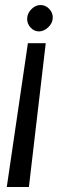

<svg xmlns="http://www.w3.org/2000/svg" viewBox="-20 -544 299 764"><path d="M190 -474Q190 -453 172.5 -436Q155 -419 135 -419Q116 -419 102 -434Q88 -449 88 -469Q88 -490 104.5 -507Q121 -524 141 -524Q161 -524 175.5 -509Q190 -494 190 -474ZM91 -372H162L95 200H7Z"/></svg>

Font: Bellota Text
Style: Bold Italic
Weight: 700
Italic angle: -7.5°
Designer: Kemie Guaida
Foundry: Kemie Guaida
Version: Version 4.001